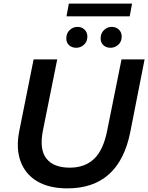

<svg xmlns="http://www.w3.org/2000/svg" viewBox="-20 -1027 816 1057"><path d="M351 10Q251 10 185.5 -28.5Q120 -67 93.5 -138Q67 -209 86 -305L165 -700H295L216 -307Q196 -204 235.5 -154Q275 -104 364 -104Q447 -104 498 -152.5Q549 -201 570 -308L649 -700H776L697 -299Q635 10 351 10ZM400 -764Q376 -764 360.5 -778Q345 -792 345 -815Q345 -844 363.5 -861.5Q382 -879 407 -879Q430 -879 445.5 -864Q461 -849 461 -826Q461 -798 442.5 -781Q424 -764 400 -764ZM588 -764Q565 -764 549.5 -778Q534 -792 534 -815Q534 -844 552.5 -861.5Q571 -879 595 -879Q619 -879 634.5 -864Q650 -849 650 -826Q650 -798 631.5 -781Q613 -764 588 -764ZM346 -937 359 -1007H707L694 -937Z"/></svg>

Font: Montserrat SemiBold
Style: Italic
Weight: 600
Italic angle: -11.3°
Designer: Julieta Ulanovsky
Foundry: Julieta Ulanovsky
Version: Version 9.000; ttfautohint (v1.8.4.7-5d5b)